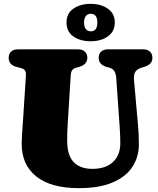

<svg xmlns="http://www.w3.org/2000/svg" viewBox="-20 -956 822 996"><path d="M600 -309.5 583 -551Q580 -596 549 -604.5L534 -608.5Q492 -620 492 -657Q492 -676 504.2 -688Q516.5 -700 539 -700H723Q745.5 -700 758 -688Q770.5 -676 770.5 -657Q770.5 -637.5 759.5 -626.5Q748.5 -615.5 728 -609L713 -604.5Q690 -597 681.5 -582.5Q673 -568 675 -543L695.5 -311.5Q700.5 -261 700.5 -207.5Q700.5 -142.5 667.2 -91Q634 -39.5 565 -9.8Q496 20 389.5 20Q243.5 20 168 -40.8Q92.5 -101.5 92.5 -209.5Q92.5 -226 94.2 -256.5Q96 -287 99 -326L114.5 -565.5Q115.5 -582.5 109.2 -591Q103 -599.5 85 -604L67 -608.5Q25 -618.5 25 -657Q25 -676 37.2 -688Q49.5 -700 72 -700H385.5Q408 -700 420.5 -688Q433 -676 433 -657Q433 -621 390.5 -609L372.5 -604Q348.5 -597.5 347 -566L331.5 -319.5Q329.5 -291 329 -267.2Q328.5 -243.5 328.5 -227Q328.5 -149 362.8 -114.5Q397 -80 459 -80Q528 -80 566 -115.5Q604 -151 604 -212.5Q604 -247 602.5 -268.5Q601 -290 600 -309.5ZM450 -742Q396.5 -742 360.8 -766.8Q325 -791.5 325 -839.5Q325 -886.5 360.8 -911.2Q396.5 -936 450 -936Q504.5 -936 540 -910.5Q575.5 -885 575.5 -839.5Q575.5 -793 540 -767.5Q504.5 -742 450 -742ZM451 -884.5Q435 -884.5 425.5 -872.8Q416 -861 416 -839Q416 -817 425.5 -805.2Q435 -793.5 451 -793.5Q485 -793.5 485 -839Q485 -884.5 451 -884.5Z"/></svg>

Font: Fraunces 9pt S050 Black
Style: Regular
Weight: 900
Version: Version 1.000; ttfautohint (v1.8.3)